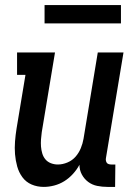

<svg xmlns="http://www.w3.org/2000/svg" viewBox="-20 -726 540 754"><path d="M152 8Q126 8 104 -1.5Q82 -11 68 -30Q54 -49 47.5 -72.5Q41 -96 39 -120.5Q37 -145 39 -170.5Q41 -196 45 -221L80 -432H47V-520H196L144 -207Q142 -193 141 -178.5Q140 -164 141 -150.5Q142 -137 146 -123.5Q150 -110 158.5 -100Q167 -90 180 -85Q193 -80 207 -80Q226 -80 245 -88Q264 -96 277 -111Q290 -126 297.5 -144.5Q305 -163 308 -181L364 -520H465L396 -105Q395 -100 396 -95Q397 -90 399.5 -86.5Q402 -83 407 -81.5Q412 -80 417 -80H433L432 8H402Q381 8 361.5 4Q342 0 326.5 -11.5Q311 -23 301.5 -40.5Q292 -58 292 -79Q282 -60 266.5 -43Q251 -26 232.5 -14.5Q214 -3 193 2.5Q172 8 152 8ZM155 -634V-706H455V-634Z"/></svg>

Font: Iosevka Curly Slab Semibold
Style: Italic
Weight: 600
Italic angle: -9°
Monospace: yes
Designer: Belleve Invis
Foundry: Belleve Invis
Version: Version 22.1.2; ttfautohint (v1.8.4)